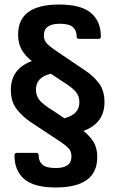

<svg xmlns="http://www.w3.org/2000/svg" viewBox="-20 -711 510 849"><path d="M226 118Q131 118 87.5 81Q44 44 44 -24Q44 -35 55 -35H140Q151 -35 151 -24Q151 2 167.5 17Q184 32 226 32Q296 32 296 -19Q296 -42 283 -55.5Q270 -69 246 -85L113 -173Q78 -197 53 -229.5Q28 -262 28 -314Q28 -407 121 -441Q92 -463 76 -491Q60 -519 60 -558Q60 -691 242 -691Q338 -691 382 -654Q426 -617 426 -549Q426 -539 415 -539H330Q319 -539 319 -550Q319 -576 302.5 -591Q286 -606 244 -606Q174 -606 174 -555Q174 -533 187 -519Q200 -505 224 -489L357 -399Q392 -376 417 -343.5Q442 -311 442 -259Q442 -166 349 -132Q377 -110 393.5 -83.5Q410 -57 410 -16Q410 118 226 118ZM211 -224 265 -188Q298 -197 314.5 -214Q331 -231 331 -260Q331 -288 312.5 -308Q294 -328 259 -349L205 -385Q172 -377 155.5 -360Q139 -343 139 -314Q139 -285 157 -265.5Q175 -246 211 -224Z"/></svg>

Font: Sofia Sans Semi Condensed
Style: Bold
Weight: 700
Designer: Botio Nikoltchev, Ani Petrova
Foundry: lettersoup
Version: Version 4.100; ttfautohint (v1.8.4.7-5d5b)